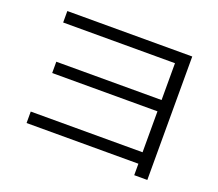

<svg xmlns="http://www.w3.org/2000/svg" viewBox="-124 -891 1249 1102"><g transform="rotate(20 500.0 -340.0)"><path d="M793 37V-33H110V-103H793V-353H150V-422H793V-647H110V-717H873V37Z"/></g></svg>

Font: M PLUS 1 Thin
Style: Regular
Weight: 400
Version: Version 1.001